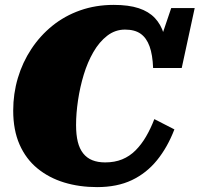

<svg xmlns="http://www.w3.org/2000/svg" viewBox="-20 -748 816 785"><path d="M410 -84Q449 -84 479.5 -96.5Q510 -109 534 -133Q558 -157 577 -189.5Q596 -222 611 -261L693 -219Q665 -146 622 -93Q579 -40 519 -11.5Q459 17 377 17Q304 17 242 -2Q180 -21 133 -59.5Q86 -98 60 -157Q34 -216 34 -296Q34 -365 53 -429Q72 -493 108 -547.5Q144 -602 194 -642.5Q244 -683 307.5 -705.5Q371 -728 445 -728Q506 -728 547 -714.5Q588 -701 613 -674.5Q638 -648 649.5 -610Q661 -572 664 -522L618 -532L680 -715H776L723 -470H606Q604 -524 591.5 -558.5Q579 -593 555 -610Q531 -627 491 -627Q451 -627 418.5 -602Q386 -577 362 -535.5Q338 -494 322.5 -443Q307 -392 299 -338Q291 -284 291 -237Q291 -197 298 -168.5Q305 -140 320 -121Q335 -102 357.5 -93Q380 -84 410 -84Z"/></svg>

Font: Roboto Serif 20pt Black
Style: Italic
Weight: 900
Italic angle: -10°
Version: Version 1.008